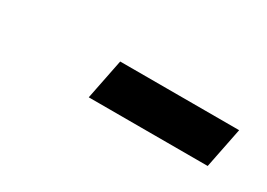

<svg xmlns="http://www.w3.org/2000/svg" viewBox="-16 -846 572 411"><g transform="rotate(30 270.0 -640.0)"><path d="M188 -590 208 -690H502L482 -590Z"/></g></svg>

Font: Source Sans 3 Black
Style: Italic
Weight: 900
Italic angle: -11°
Designer: Paul D. Hunt
Foundry: Adobe
Version: Version 3.052;hotconv 1.1.0;makeotfexe 2.6.0